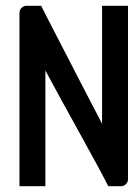

<svg xmlns="http://www.w3.org/2000/svg" viewBox="-20 -644 463 665"><path d="M423.3 -22.9Q423.3 -13.2 416 -6.1Q408.7 1 398.9 1H355Q328.1 -52.7 259.8 -175.8Q191.4 -298.8 137.2 -399.9V1H47.4V-599.6Q47.4 -609.4 54.7 -616.7Q62 -624 71.8 -624H122.6Q122.6 -623.5 130.9 -607.4Q139.2 -591.3 152.8 -564.5Q166.5 -537.6 184.3 -503.4Q202.1 -469.2 220.9 -432.6Q239.7 -396 258.3 -360.1Q276.9 -324.2 292.5 -294.2Q308.1 -264.2 319.1 -243.2Q330.1 -222.2 333.5 -215.3V-624H423.3Z"/></svg>

Font: Uroob
Style: Regular
Weight: 400
Designer: Hussain K H
Foundry: Swanthanthra Malayalam Computing(http://smc.org.in)
Version: Version 2.0.0+20200101